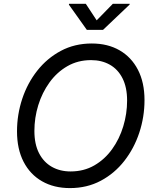

<svg xmlns="http://www.w3.org/2000/svg" viewBox="-20 -962 805 992"><path d="M341.3 9.8Q258.8 9.8 197.3 -25.4Q135.7 -60.5 101.8 -126.2Q67.9 -191.9 67.9 -283.2Q67.9 -369.6 94.7 -450.9Q121.6 -532.2 172.4 -596.7Q223.1 -661.1 294.4 -699.2Q365.7 -737.3 454.1 -737.3Q536.6 -737.3 597.7 -702.1Q658.7 -667 692.6 -601.6Q726.6 -536.1 726.6 -444.8Q726.6 -357.9 699.7 -276.6Q672.9 -195.3 622.3 -130.6Q571.8 -65.9 500.7 -28.1Q429.7 9.8 341.3 9.8ZM344.7 -76.2Q413.1 -76.2 467.3 -107.4Q521.5 -138.7 559.3 -191.4Q597.2 -244.1 616.9 -309.3Q636.7 -374.5 636.7 -442.4Q636.7 -510.7 613 -557.4Q589.4 -604 547.4 -627.7Q505.4 -651.4 450.7 -651.4Q382.3 -651.4 328.1 -620.1Q273.9 -588.9 235.8 -536.1Q197.8 -483.4 177.7 -418.5Q157.7 -353.5 157.7 -285.6Q157.7 -217.3 181.6 -170.7Q205.6 -124 247.8 -100.1Q290 -76.2 344.7 -76.2ZM423.3 -942.4 479.5 -856.9 563 -942.4H650.4L649.4 -938L512.2 -807.6H428.7L335.9 -938L336.9 -942.4Z"/></svg>

Font: Inter Variable
Style: Italic
Weight: 400
Italic angle: -9.39999°
Designer: Rasmus Andersson
Foundry: rsms
Version: Version 4.001;git-9221beed3